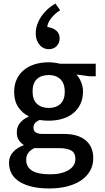

<svg xmlns="http://www.w3.org/2000/svg" viewBox="-20 -832 591 1085"><path d="M60 -314Q60 -353 74.5 -384Q89 -415 115 -436.5Q141 -458 177 -469Q213 -480 255 -480Q286 -480 318 -472H521V-401H486L412 -411Q429 -392 439 -367Q449 -342 449 -315Q449 -276 435 -245.5Q421 -215 395.5 -193.5Q370 -172 334 -161Q298 -150 255 -150Q241 -150 228.5 -151Q216 -152 204 -154Q185 -146 177 -135Q169 -124 169 -111Q169 -91 183 -83Q197 -75 223 -75H342Q420 -75 463.5 -39.5Q507 -4 507 62Q507 101 489.5 132.5Q472 164 439.5 186.5Q407 209 361 221Q315 233 258 233Q153 233 92 196Q31 159 31 87Q31 52 54 27Q77 2 115 -12Q97 -24 86 -40.5Q75 -57 75 -84Q75 -116 94 -138.5Q113 -161 144 -174Q108 -191 84 -225.5Q60 -260 60 -314ZM174 5Q128 27 128 71Q128 111 160.5 132Q193 153 262 153Q301 153 328 145.5Q355 138 372.5 126Q390 114 398 99Q406 84 406 68Q406 30 380.5 17.5Q355 5 313 5ZM346 -313Q346 -361 321 -384.5Q296 -408 255 -408Q213 -408 188.5 -385Q164 -362 164 -316Q164 -268 189 -245Q214 -222 255 -222Q297 -222 321.5 -245Q346 -268 346 -313ZM264 -676Q283 -672 300 -657Q317 -642 317 -615Q317 -590 300.5 -572Q284 -554 255 -554Q243 -554 230 -559Q217 -564 206.5 -575Q196 -586 189 -603Q182 -620 182 -645Q182 -669 190.5 -693.5Q199 -718 214 -740Q229 -762 249.5 -780.5Q270 -799 293 -812L320 -774Q293 -758 271.5 -732Q250 -706 247 -680Z"/></svg>

Font: Mukta Medium
Style: Regular
Weight: 500
Designer: Girish Dalvi and Yashodeep Gholap
Foundry: Ek Type
Version: Version 2.538;PS 1.002;hotconv 16.6.51;makeotf.lib2.5.65220;